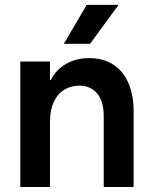

<svg xmlns="http://www.w3.org/2000/svg" viewBox="-20 -751 618 771"><path d="M61.5 -503.9H180.7V-429.7H184.1Q204.6 -470.7 244.9 -494.1Q285.2 -517.6 337.9 -517.6Q394.5 -517.6 434.8 -491.7Q475.1 -465.8 495.8 -417.2Q516.6 -368.7 516.6 -301.8V0H396.5V-282.2Q397 -341.8 371.3 -374.3Q345.7 -406.7 297.9 -407.2Q265.1 -406.7 238.8 -391.1Q212.4 -375.5 196.5 -342.8Q180.7 -310.1 180.7 -261.7V0H61.5ZM236.3 -575.2 328.1 -731.4H456.1L341.8 -575.2Z"/></svg>

Font: Wanted Sans SemiBold
Style: Regular
Weight: 600
Designer: Original Design by Kil Hyung-jin and Kang Hanbin, Wanted Lab, Inc; Hangeul from Source Han Sans by Jang Soo-young and Ka
Foundry: Wanted Lab, Inc.
Version: Version 1.003